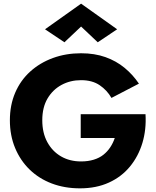

<svg xmlns="http://www.w3.org/2000/svg" viewBox="-20 -1007 854 1049"><path d="M421 -253H607Q598 -226 582.5 -202.5Q567 -179 545 -161.5Q523 -144 492 -134.5Q461 -125 423 -125Q361 -125 313.5 -152.5Q266 -180 238.5 -230.5Q211 -281 211 -350Q211 -420 239.5 -468.5Q268 -517 316 -543Q364 -569 423 -569Q484 -569 524.5 -541.5Q565 -514 589 -472L739 -550Q706 -599 660.5 -636.5Q615 -674 556 -695Q497 -716 423 -716Q340 -716 269 -690Q198 -664 145 -616Q92 -568 63 -500.5Q34 -433 34 -350Q34 -267 62.5 -198.5Q91 -130 142 -80.5Q193 -31 263 -4.5Q333 22 417 22Q506 22 575 -9.5Q644 -41 690 -97Q736 -153 758 -226Q780 -299 775 -383H421ZM423 -862 514 -776 620 -847 423 -987 226 -847 332 -776Z"/></svg>

Font: Jost
Style: Bold
Weight: 700
Version: Version 3.710